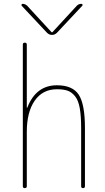

<svg xmlns="http://www.w3.org/2000/svg" viewBox="-20 -970 540 990"><path d="M222.7 -800.8 91.8 -940.4Q89.8 -943.4 91.3 -946.8Q92.8 -950.2 96.7 -950.2Q109.4 -950.2 120.1 -940.4L246.1 -803.7H248H250L376 -940.4Q385.7 -950.2 399.4 -950.2Q403.3 -950.2 405.3 -946.8Q407.2 -943.4 404.3 -940.4L273.4 -800.8Q262.7 -790 248 -790Q233.4 -790 222.7 -800.8ZM398.4 -9.8V-309.6Q398.4 -373 391.1 -413.1Q383.8 -453.1 366.7 -474.1Q349.6 -495.1 328.6 -502.4Q307.6 -509.8 273.4 -509.8Q200.2 -509.8 159.2 -451.2Q118.2 -392.6 118.2 -290V-9.8Q118.2 0 107.9 0Q97.7 0 97.7 -9.8V-740.2Q97.7 -750 107.9 -750Q118.2 -750 118.2 -740.2V-415Q118.2 -414.1 119.1 -414.1Q121.1 -414.1 121.1 -416Q166 -530.3 273.4 -530.3Q354.5 -530.3 386.2 -481.4Q418 -432.6 418 -309.6V-9.8Q418 0 408.2 0Q398.4 0 398.4 -9.8Z"/></svg>

Font: Rounded-X Mgen+ 1m thin
Style: Regular
Weight: 100
Designer: [Source Han Sans]
Ryoko NISHIZUKA  (kana & ideographs); Paul D. Hunt (Latin, Greek & Cyrillic); Wenlong ZHANG  (bopomofo
Version: Version 1.059.20150602